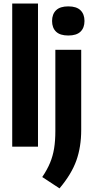

<svg xmlns="http://www.w3.org/2000/svg" viewBox="-20 -828 528 1084"><path d="M49 0V-808H194.5V0ZM316 235.5 218.5 171.5Q246.5 130 262.5 91.5Q278.5 53 285.5 10Q292.5 -33 292.5 -88V-547H438.5V-95Q438.5 1.5 411 78.5Q383.5 155.5 316 235.5ZM365.5 -627.5Q319 -627.5 296.5 -649.2Q274 -671 274 -709.5Q274 -748 296.5 -770Q319 -792 365.5 -792Q412 -792 434.5 -770Q457 -748 457 -709.5Q457 -671 434.5 -649.2Q412 -627.5 365.5 -627.5Z"/></svg>

Font: Encode Sans Cnd
Style: Bold
Weight: 700
Width: 3
Designer: Multiple Designers
Foundry: Impallari Type
Version: Version 3.002; ttfautohint (v1.8.3) -l 8 -r 50 -G 200 -x 14 